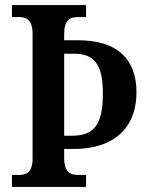

<svg xmlns="http://www.w3.org/2000/svg" viewBox="-20 -734 584 754"><path d="M27 0H318V-47H286C256 -47 232 -59 232 -113V-149H267C449 -149 516 -252 516 -371C516 -501 442 -576 285 -576H232V-601C232 -656 255 -667 286 -667H318V-714H27V-667H55C84 -667 108 -656 108 -601V-112C108 -58 84 -47 55 -47H27ZM262 -201H232V-523H271C354 -523 384 -476 384 -367C384 -243 349 -201 262 -201Z"/></svg>

Font: Noto Serif Armenian Condensed SemiBold
Style: Regular
Weight: 600
Width: 3
Designer: Monotype Design Team
Foundry: Monotype Imaging Inc.
Version: Version 2.008